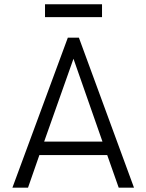

<svg xmlns="http://www.w3.org/2000/svg" viewBox="-20 -863 673 883"><path d="M187 -784.2V-843.3H449.2V-784.2ZM37.1 0 292 -689.9H342.8L596.2 0H525.9L473.1 -149.9H161.1L108.9 0ZM183.1 -211.9H451.2L317.9 -592.8Z"/></svg>

Font: HK Grotesk Light
Style: Regular
Weight: 300
Designer: Alfredo Marco Pradil and Stefan Peev
Foundry: Hanken Design Co.
Version: Version 1.045;PS 001.045;hotconv 1.0.88;makeotf.lib2.5.64775